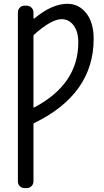

<svg xmlns="http://www.w3.org/2000/svg" viewBox="-20 -760 540 1000"><path d="M154.3 -573.2V-203.1Q154.3 -198.2 158.2 -200.2Q388.7 -322.3 387.7 -540Q387.7 -595.7 363.3 -627.9Q338.9 -660.2 300.8 -660.2Q248 -660.2 158.2 -580.1Q154.3 -576.2 154.3 -573.2ZM108.4 219.7Q93.8 219.7 83.5 210Q73.2 200.2 73.2 184.6V-695.3Q73.2 -710 83 -720.2Q92.8 -730.5 108.4 -730.5H119.1Q133.8 -730.5 144 -720.2Q154.3 -710 154.3 -695.3V-666Q154.3 -665 155.8 -663.6Q157.2 -662.1 158.2 -663.1Q250 -740.2 331.1 -740.2Q390.6 -740.2 429.2 -691.4Q467.8 -642.6 467.8 -557.6Q467.8 -270.5 160.2 -120.1Q154.3 -118.2 154.3 -113.3V184.6Q154.3 199.2 144 209.5Q133.8 219.7 119.1 219.7Z"/></svg>

Font: Rounded-L Mgen+ 2m regular
Style: Regular
Weight: 400
Designer: [Source Han Sans]
Ryoko NISHIZUKA  (kana & ideographs); Paul D. Hunt (Latin, Greek & Cyrillic); Wenlong ZHANG  (bopomofo
Version: Version 1.059.20150602